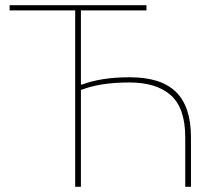

<svg xmlns="http://www.w3.org/2000/svg" viewBox="-20 -718 822 738"><path d="M269 0V-678H17V-698H543V-678H291V-393H296Q329 -406 375 -413.5Q421 -421 479 -421Q599 -421 656.5 -364.5Q714 -308 714 -191V0H692V-191Q692 -302 637 -351.5Q582 -401 477 -401Q419 -401 372.5 -393.5Q326 -386 291 -372V0Z"/></svg>

Font: IBM Plex Sans Thin
Style: Regular
Weight: 250
Designer: Mike Abbink, Paul van der Laan, Pieter van Rosmalen
Foundry: Bold Monday
Version: Version 3.201